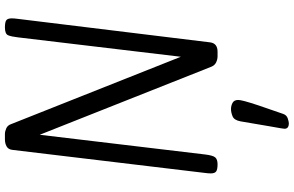

<svg xmlns="http://www.w3.org/2000/svg" viewBox="-232 -680 1223 800"><g transform="rotate(-90 380.0 -280.5)"><path d="M95 14Q73 14 65 8Q57 2 57 -14Q57 -19 57.5 -25.5Q58 -32 59 -39L155 -841Q157 -858 169.5 -865Q182 -872 199 -872H221Q232 -872 244.5 -866.5Q257 -861 262 -847L543 -139L624 -819Q627 -845 632.5 -858.5Q638 -872 665 -872Q688 -872 695.5 -866Q703 -860 703 -843Q703 -838 702.5 -832.5Q702 -827 701 -819L603 -17Q599 14 564 14H545Q532 14 519.5 8Q507 2 501 -13L218 -727L136 -39Q132 -5 123.5 4.5Q115 14 95 14ZM266 311Q243 311 243 293Q243 291 245 278Q247 265 254 226.5Q261 188 274 109Q279 83 295 76.5Q311 70 325 70Q339 70 351 76.5Q363 83 363 100Q363 108 358 127Q353 146 340.5 184Q328 222 305 287Q300 302 286 306.5Q272 311 266 311Z"/></g></svg>

Font: Kite One
Style: Regular
Weight: 400
Designer: Eduardo Rodriguez Tunni
Foundry: Eduardo Rodriguez Tunni
Version: Version 1.002; ttfautohint (v1.8.4.7-5d5b);gftools[0.9.23]